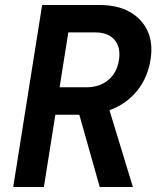

<svg xmlns="http://www.w3.org/2000/svg" viewBox="-20 -750 640 770"><path d="M33 0 149 -730H379Q451 -730 500 -702.5Q549 -675 571.5 -626.5Q594 -578 584 -513Q573 -439 529.5 -385.5Q486 -332 419 -308L513 0H380L298 -290H202L156 0ZM219 -400H327Q379 -400 414 -429Q449 -458 457 -509Q465 -560 439.5 -590Q414 -620 362 -620H254Z"/></svg>

Font: JetBrains Mono NL
Style: Bold Italic
Weight: 700
Italic angle: -9°
Designer: Philipp Nurullin, Konstantin Bulenkov
Foundry: JetBrains
Version: Version 2.304; ttfautohint (v1.8.4.7-5d5b)